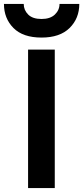

<svg xmlns="http://www.w3.org/2000/svg" viewBox="-57 -951 421 971"><path d="M153 -761Q59 -761 11 -809.5Q-37 -858 -37 -931H63Q63 -900 85.5 -877.5Q108 -855 153 -855Q197 -855 220.5 -877.5Q244 -900 244 -931H344Q344 -858 295 -809.5Q246 -761 153 -761ZM85 0V-700H220V0Z"/></svg>

Font: ReCut ExtraBold
Style: Regular
Weight: 800
Designer: Giant Group (for alternate capitals set)
Version: Version 2.002;FEAKit 1.0